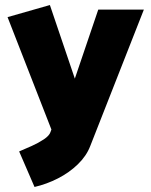

<svg xmlns="http://www.w3.org/2000/svg" viewBox="-20 -523 601 762"><path d="M180 2Q175 16 154 30Q133 44 106.5 56Q80 68 56 78L117 219Q165 208 210 185Q255 162 289 129Q323 96 338 57L551 -485H370L277 -211L178 -503L10 -455L184 -9Z"/></svg>

Font: Catamaran Thin Black
Style: Regular
Weight: 900
Version: Version 2.000